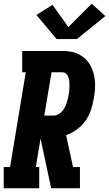

<svg xmlns="http://www.w3.org/2000/svg" viewBox="-31 -1008 584 1028"><path d="M-11 0V-114H23L107 -621H88V-735H302Q325 -735 347.5 -731.5Q370 -728 390 -718Q410 -708 425.5 -693.5Q441 -679 451.5 -660.5Q462 -642 468.5 -620.5Q475 -599 477 -576.5Q479 -554 477.5 -531Q476 -508 472 -485Q467 -454 457 -422.5Q447 -391 428 -363.5Q409 -336 381.5 -315.5Q354 -295 323 -284L360 -114H397V0H243L186 -266L161 -114H179V0ZM256 -389Q268 -389 279.5 -395Q291 -401 300 -410.5Q309 -420 315 -431.5Q321 -443 325 -454.5Q329 -466 332 -478Q335 -490 337 -502Q339 -514 340 -526Q341 -538 341 -550Q341 -562 340 -573.5Q339 -585 335 -595.5Q331 -606 322.5 -613.5Q314 -621 302 -621H245L206 -389ZM381 -799H272L164 -928L250 -982L335 -863L460 -988L533 -922Z"/></svg>

Font: Iosevka Slab Heavy Oblique
Style: Regular
Weight: 900
Italic angle: -9°
Monospace: yes
Designer: Belleve Invis
Foundry: Belleve Invis
Version: Version 11.1.1; ttfautohint (v1.8.3)